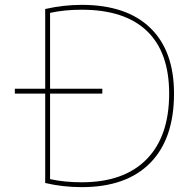

<svg xmlns="http://www.w3.org/2000/svg" viewBox="-20 -760 782 790"><path d="M41 -375V-395H166V-723Q242 -740 316 -740Q500 -740 598 -645.5Q696 -551 696 -375Q696 -189 598 -89.5Q500 10 316 10Q239 10 166 -7V-375ZM186 -395H401V-375H186V-23Q245 -10 316 -10Q490 -10 583 -104.5Q676 -199 676 -375Q676 -545 584.5 -632.5Q493 -720 316 -720Q245 -720 186 -707Z"/></svg>

Font: M PLUS 1p Thin
Style: Regular
Weight: 250
Version: Version 1.062